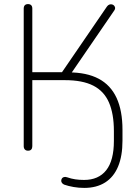

<svg xmlns="http://www.w3.org/2000/svg" viewBox="-20 -731 681 939"><path d="M392 188Q365 188 339.5 183.5Q314 179 294 172Q287 169 283 163.5Q279 158 279.5 152Q280 146 283 141.5Q286 137 292.5 135Q299 133 308 136Q328 143 348 146Q368 149 391 149Q462 149 499.5 101.5Q537 54 537 -42V-90Q537 -174 513 -229.5Q489 -285 436.5 -312Q384 -339 297 -339H138V-16Q138 -6 133 0Q128 6 117 6Q107 6 101.5 0Q96 -6 96 -16V-689Q96 -700 101.5 -705.5Q107 -711 117 -711Q127 -711 132.5 -705.5Q138 -700 138 -689V-378H296L273 -363L503 -699Q508 -706 514.5 -708.5Q521 -711 527.5 -709.5Q534 -708 538 -703.5Q542 -699 543 -693Q544 -687 539 -680L319 -359L315 -377Q404 -377 462.5 -346Q521 -315 550 -252.5Q579 -190 579 -96V-43Q579 32 557.5 83.5Q536 135 494 161.5Q452 188 392 188Z"/></svg>

Font: Nunito ExtraLight
Style: Regular
Weight: 200
Designer: Vernon Adams
Foundry: Vernon Adams
Version: Version 3.602